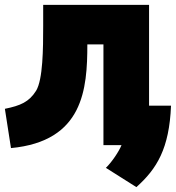

<svg xmlns="http://www.w3.org/2000/svg" viewBox="-38 -570 721 787"><path d="M386 -388H320C320 -205 304 9 7 37L-18 -124C46 -137 81 -152 110 -198C138 -244 139 -370 139 -464V-550H573V-137H663C656 39 605 122 521 197L396 118C421 94 450 50 460 25H386Z"/></svg>

Font: Repo Black
Style: Regular
Weight: 900
Designer: Stefan Peev
Foundry: Context Ltd
Version: Version 1.502